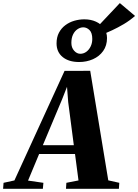

<svg xmlns="http://www.w3.org/2000/svg" viewBox="-102 -1192 873 1212"><path d="M-82.5 0 -79.5 -38 -11 -53 305.5 -744.5 467.5 -745 581.5 -53.5 651 -38 648.5 0H314.5L317 -38L393.5 -53L371.5 -220H145L75 -52L172 -38L168.5 0ZM168.5 -275.5H364L328.5 -547.5L321 -644L290 -565ZM397.5 -800.5Q332 -800.5 293.5 -832Q255 -863.5 255 -918Q255 -957 270.2 -985.8Q285.5 -1014.5 310.8 -1033.2Q336 -1052 367.2 -1061Q398.5 -1070 430.5 -1070Q471.5 -1070 503.8 -1055.2Q536 -1040.5 554.8 -1013.8Q573.5 -987 573.5 -952Q573.5 -904 549.2 -870Q525 -836 484.8 -818.2Q444.5 -800.5 397.5 -800.5ZM405 -852.5Q425.5 -852.5 442.8 -865Q460 -877.5 470.2 -898.8Q480.5 -920 480.5 -946Q480.5 -985 463 -1002.2Q445.5 -1019.5 423.5 -1019.5Q405.5 -1019.5 388 -1008.2Q370.5 -997 359.5 -975Q348.5 -953 348.5 -921Q348.5 -891.5 365.8 -872Q383 -852.5 405 -852.5ZM538.5 -971 496.5 -1005 654.5 -1172.5 750.5 -1091.5Q717.5 -1062.5 680 -1040.2Q642.5 -1018 606 -1001Q569.5 -984 538.5 -971Z"/></svg>

Font: Merriweather 72pt Black
Style: Italic
Weight: 900
Italic angle: -7.8°
Version: Version 2.101